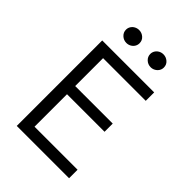

<svg xmlns="http://www.w3.org/2000/svg" viewBox="-257 -1003 1112 1112"><g transform="rotate(45 299.0 -447.0)"><path d="M97 0V-700H522.5V-631H173V-402.5H480.5V-335.5H173V-69.5H525.5V0ZM206 -788.5Q183 -788.5 166.5 -804Q150 -819.5 150 -841.5Q150 -856.5 157.8 -868.5Q165.5 -880.5 178.2 -887.2Q191 -894 206 -894Q228 -894 244.8 -879.2Q261.5 -864.5 261.5 -841.5Q261.5 -826.5 254 -814.5Q246.5 -802.5 233.8 -795.5Q221 -788.5 206 -788.5ZM405 -788.5Q382 -788.5 365.5 -804Q349 -819.5 349 -841.5Q349 -856 356.5 -868Q364 -880 376.8 -887Q389.5 -894 405 -894Q427 -894 443.8 -879.2Q460.5 -864.5 460.5 -841.5Q460.5 -826.5 452.8 -814.5Q445 -802.5 432.2 -795.5Q419.5 -788.5 405 -788.5Z"/></g></svg>

Font: Geologica Cursive ExtraLight
Style: Regular
Weight: 250
Designer: Sindre Bremnes, Frode Helland
Foundry: Monokrom Skriftforlag AS
Version: Version 1.010;gftools[0.9.28]